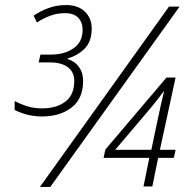

<svg xmlns="http://www.w3.org/2000/svg" viewBox="-20 -740 761 760"><path d="M146 -279Q115 -279 86.5 -286.5Q58 -294 38 -305V-340Q63 -327 89.5 -319Q116 -311 146 -311Q204 -311 239 -338Q274 -365 274 -420Q274 -454 249 -473.5Q224 -493 177 -493H133L140 -524H184Q234 -524 270.5 -548.5Q307 -573 307 -622Q307 -652 289.5 -670Q272 -688 238 -688Q207 -688 179.5 -678Q152 -668 126 -651L113 -678Q141 -697 173 -708.5Q205 -720 242 -720Q289 -720 316 -694Q343 -668 343 -627Q343 -575 314.5 -547Q286 -519 248 -509V-506Q276 -498 292.5 -475Q309 -452 309 -420Q309 -349 263 -314Q217 -279 146 -279ZM138 0 649 -714H691L179 0ZM548 -2 571 -115H390L397 -148L639 -433H675L613 -147H675L668 -115H606L583 -2ZM436 -147H579L603 -261Q609 -290 616.5 -323.5Q624 -357 630 -381Q620 -367 599.5 -341Q579 -315 559 -292Z"/></svg>

Font: Noto Sans Disp ExtLt
Style: Italic
Weight: 200
Italic angle: -12°
Designer: Monotype Design Team
Foundry: Monotype Imaging Inc.
Version: Version 2.000;GOOG;noto-source:20170915:90ef993387c0